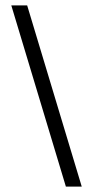

<svg xmlns="http://www.w3.org/2000/svg" viewBox="-20 -694 347 714"><path d="M225 0H284L81 -674H22Z"/></svg>

Font: Anybody SemiExpanded Light
Style: Regular
Weight: 300
Width: 6
Version: Version 1.113;gftools[0.9.25]